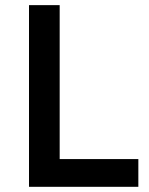

<svg xmlns="http://www.w3.org/2000/svg" viewBox="-20 -720 574 740"><path d="M91.8 0V-700.2H210V-106.9H513.2V0Z"/></svg>

Font: TruenoRg
Style: Book
Weight: 400
Designer: Julieta Ulanovsky
Foundry: Julieta Ulanovsky
Version: Version 3.001b